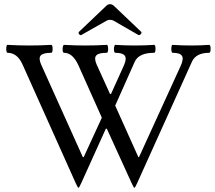

<svg xmlns="http://www.w3.org/2000/svg" viewBox="-20 -881 1029 920"><path d="M356 19Q353 19 343 -3L88 -572Q63 -628 16 -628Q12 -628 10.5 -637.5Q9 -647 10.5 -656.5Q12 -666 16 -666Q69 -663 121 -663Q173 -663 225 -666Q230 -666 231.5 -656.5Q233 -647 231.5 -637.5Q230 -628 225 -628Q186 -628 175 -615Q164 -602 177 -572L377 -128H381L468 -317L354 -572Q327 -628 287 -628Q282 -628 280.5 -637.5Q279 -647 281 -656.5Q283 -666 287 -666Q338 -663 389 -663Q440 -663 491 -666Q496 -666 497.5 -656.5Q499 -647 497.5 -637.5Q496 -628 491 -628Q452 -628 441 -615Q430 -602 443 -572L507 -431H512L574 -568Q588 -600 578 -614Q568 -628 533 -628Q528 -628 526.5 -637.5Q525 -647 527 -656.5Q529 -666 533 -666Q580 -663 626 -663Q673 -663 718 -666Q723 -666 724.5 -656.5Q726 -647 724.5 -637.5Q723 -628 718 -628Q646 -628 626 -586L532 -375L643 -128H646L847 -568Q861 -600 851.5 -614Q842 -628 807 -628Q803 -628 801.5 -637.5Q800 -647 801.5 -656.5Q803 -666 807 -666Q851 -663 895 -663Q939 -663 982 -666Q987 -666 988.5 -656.5Q990 -647 988.5 -637.5Q987 -628 982 -628Q920 -628 900 -586L637 -3Q627 19 624 19Q621 19 611 -3L492 -264H487L369 -3Q359 19 356 19ZM371 -714Q364 -710 359 -717.5Q354 -725 359 -729L486 -850Q496 -861 507 -861Q519 -861 529 -850L656 -729Q661 -725 654.5 -717.5Q648 -710 642 -714L524 -782Q517 -786 507 -786Q498 -786 491 -782Z"/></svg>

Font: Junicode
Style: Regular
Weight: 400
Designer: Peter S. Baker
Version: Version 2.100; ttfautohint (v1.8.4)